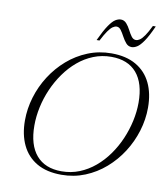

<svg xmlns="http://www.w3.org/2000/svg" viewBox="-98 -993 947 1085"><g transform="rotate(10 376.0 -451.0)"><path d="M129.5 -238.5Q129.5 -127 179.8 -68.2Q230 -9.5 324.5 -9.5Q379.5 -9.5 427.2 -28.8Q475 -48 515.5 -82Q556 -116 587.8 -160.8Q619.5 -205.5 641.5 -256.5Q663.5 -307.5 675.2 -361.2Q687 -415 687 -466.5Q687 -578 636.8 -636.8Q586.5 -695.5 491.5 -695.5Q437 -695.5 389 -676.2Q341 -657 300.8 -623Q260.5 -589 228.8 -544.2Q197 -499.5 174.8 -448.5Q152.5 -397.5 141 -343.8Q129.5 -290 129.5 -238.5ZM744.5 -448Q744.5 -380.5 724.2 -314.2Q704 -248 666.8 -189.8Q629.5 -131.5 577.8 -86.5Q526 -41.5 462.8 -15.8Q399.5 10 327.5 10Q243 10 186.2 -23Q129.5 -56 100.8 -116Q72 -176 72 -257Q72 -324.5 92 -390.8Q112 -457 149.2 -515.2Q186.5 -573.5 238.2 -618.5Q290 -663.5 353.5 -689.2Q417 -715 489 -715Q573 -715 630 -682Q687 -649 715.8 -589.2Q744.5 -529.5 744.5 -448ZM708 -908Q681.5 -849 661 -819.2Q640.5 -789.5 624 -779.5Q607.5 -769.5 593.5 -769.5Q574 -769.5 561 -784.5Q548 -799.5 537.5 -819.2Q527 -839 516.2 -854Q505.5 -869 491 -869Q480.5 -869 468.5 -860.8Q456.5 -852.5 442 -832Q427.5 -811.5 408.5 -774.5H392Q419.5 -833.5 440 -863.2Q460.5 -893 476.8 -902.8Q493 -912.5 507.5 -912.5Q526.5 -912.5 539.8 -897.5Q553 -882.5 563 -862.8Q573 -843 584 -828Q595 -813 610 -813Q621 -813 633 -821.2Q645 -829.5 659.2 -850.2Q673.5 -871 691.5 -908Z"/></g></svg>

Font: Newsreader 60pt Light
Style: Italic
Weight: 300
Italic angle: -17°
Designer: Hugues Gentile
Foundry: Production Type
Version: Version 1.003